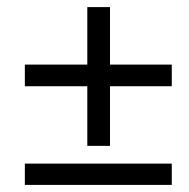

<svg xmlns="http://www.w3.org/2000/svg" viewBox="-20 -521 533 541"><path d="M226 -110V-501H290V-110ZM464 -278H50V-339H464ZM464 0H50V-60H464Z"/></svg>

Font: Lisu Bosa
Style: Bold Italic
Weight: 700
Italic angle: -19°
Designer: David Morse, Annie Olsen, Victor Gaultney, Frank Grießhammer (Latin)
Foundry: SIL International
Version: Version 2.000